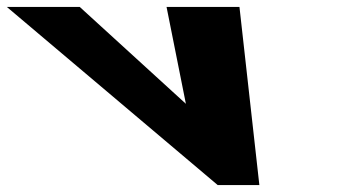

<svg xmlns="http://www.w3.org/2000/svg" viewBox="-372 -533 1022 553"><path d="M-142.3 -513H-352.3L255 0H375L317.7 -513H107.7L163.4 -234Z"/></svg>

Font: Hussar
Style: BdOpOblSeven
Weight: 700
Foundry: Cannot Into Space Fonts
Version: Version 2.00